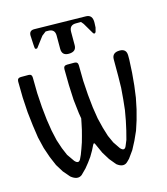

<svg xmlns="http://www.w3.org/2000/svg" viewBox="-100 -748 699 803"><g transform="rotate(-15 250.0 -346.5)"><path d="M248 -491.2Q263.7 -491.2 263.7 -475.6L264.6 -408.2L268.6 -346.7L274.4 -291L282.2 -241.2L293 -197.3L304.7 -159.2L319.3 -127L339.8 -96.7Q357.4 -77.1 366.2 -101.6L375 -123L384.8 -161.1L393.6 -201.2L401.4 -245.1L406.2 -290L410.2 -338.9L411.1 -389.6V-444.3V-461.9Q411.1 -491.2 444.3 -491.2Q473.6 -491.2 473.6 -461.9V-444.3L470.7 -387.7L465.8 -334L459 -283.2L449.2 -235.4L437.5 -191.4L423.8 -149.4L406.2 -110.4L387.7 -75.2L365.2 -43.9L355.5 -34.2Q335.9 -13.7 307.6 -36.1L284.2 -64.5L263.7 -97.7L246.1 -136.7Q241.2 -150.4 235.4 -138.7L224.6 -117.2L210.9 -93.8L195.3 -72.3L178.7 -51.8L156.2 -29.3Q135.7 -13.7 108.4 -36.1L84 -64.5L63.5 -97.7L46.9 -136.7L32.2 -179.7L20.5 -228.5L12.7 -282.2L5.9 -341.8L2 -406.2L1 -475.6Q1 -491.2 16.6 -491.2H49.8Q64.5 -491.2 64.5 -475.6L65.4 -408.2L69.3 -346.7L75.2 -291L83 -241.2L92.8 -197.3L105.5 -159.2L119.1 -127L141.6 -94.7Q159.2 -75.2 168.9 -99.6L174.8 -112.3L183.6 -135.7L192.4 -161.1L199.2 -185.5L206.1 -211.9L211.9 -239.3L215.8 -258.8L211.9 -282.2L205.1 -341.8L202.1 -406.2L201.2 -475.6Q201.2 -491.2 216.8 -491.2ZM344.7 -666Q374 -666 373 -630.9L372.1 -610.4L367.2 -591.8Q360.4 -582 354.5 -592.8L328.1 -637.7L319.3 -648.4H296.9Q268.6 -648.4 268.6 -619.1V-561.5Q268.6 -533.2 235.4 -533.2Q206.1 -533.2 206.1 -562.5V-620.1Q206.1 -648.4 176.8 -648.4H166L148.4 -634.8L138.7 -622.1L114.3 -589.8Q103.5 -585 103.5 -597.7L102.5 -610.4L100.6 -648.4Q100.6 -669.9 122.1 -669.9Z"/></g></svg>

Font: B2 Hana
Style: Regular
Weight: 500
Version: 2020-08-05; (max)